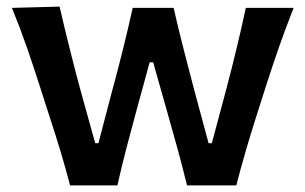

<svg xmlns="http://www.w3.org/2000/svg" viewBox="-20 -562 926 582"><path d="M192.4 0Q179.2 -50.8 163.8 -102.1Q148.4 -153.3 131.3 -205.1L100.6 -300.8Q81.5 -360.4 61.3 -418.9Q41 -477.5 16.1 -538.1L160.6 -542Q174.8 -480.5 191.7 -412.8Q208.5 -345.2 225.6 -282.7L268.6 -127.9H278.3L319.8 -286.1Q336.9 -348.6 352.5 -411.6Q368.2 -474.6 382.3 -538.1H506.3Q520 -477.5 536.4 -413.6Q552.7 -349.6 569.3 -287.1L612.3 -127.9H622.1L665.5 -290Q681.6 -350.6 697.5 -416.7Q713.4 -482.9 725.1 -538.1H870.1Q846.2 -478 825.7 -419.2Q805.2 -360.4 786.1 -300.8L755.9 -206.1Q739.3 -153.8 724.1 -101.6Q709 -49.3 696.3 0H546.9Q533.2 -56.6 516.6 -116.7Q500 -176.8 484.4 -231.4L444.3 -373H433.6L394.5 -230Q379.4 -175.3 364 -116Q348.6 -56.6 335.9 0Z"/></svg>

Font: Pinar SemiBold
Style: Regular
Weight: 600
Designer: Amin Abedi
Version: Version 3.000